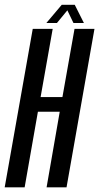

<svg xmlns="http://www.w3.org/2000/svg" viewBox="-51 -798 422 818"><path d="M-31 0H54L110.5 -322H203.5L147.5 0H232.5L351.5 -675H266.5L215 -384.5H122L173.5 -675H88.5ZM146.5 -700H191.5L236 -754L262 -700H306.5L267.5 -777.5H212Z"/></svg>

Font: Anybody ExtraCondensed
Style: Italic
Weight: 400
Width: 2
Italic angle: -10°
Version: Version 1.113;gftools[0.9.25]